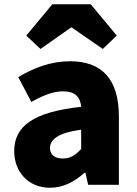

<svg xmlns="http://www.w3.org/2000/svg" viewBox="-20 -872 646 906"><path d="M216 14C279 14 332 -15 379 -57H383L396 0H541V-323C541 -501 458 -583 311 -583C222 -583 141 -553 66 -508L128 -391C185 -423 232 -441 277 -441C335 -441 359 -414 363 -368C141 -344 47 -279 47 -159C47 -64 111 14 216 14ZM277 -124C240 -124 216 -140 216 -173C216 -213 252 -245 363 -260V-169C337 -141 313 -124 277 -124ZM104 -704 171 -641 315 -742H319L465 -641L531 -704L408 -852H227Z"/></svg>

Font: Noto Sans Korean Black
Style: Bold
Weight: 900
Designer: Ryoko NISHIZUKA (kana & ideographs); Paul D. Hunt (Latin, Greek & Cyrillic); Wenlong ZHANG (bopomofo); Sandoll Communica
Foundry: Adobe Systems Incorporated
Version: Version 1.000;PS 1;hotconv 1.0.78;makeotf.lib2.5.61930